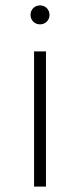

<svg xmlns="http://www.w3.org/2000/svg" viewBox="-20 -690 296 710"><path d="M106 -500H150V0H106ZM128 -600Q113 -600 103 -610Q93 -620 93 -635Q93 -650 103 -660Q113 -670 128 -670Q143 -670 153 -660Q163 -650 163 -635Q163 -620 153 -610Q143 -600 128 -600Z"/></svg>

Font: Retni Sans Light
Style: Regular
Weight: 300
Designer: Vitaly Kuzmin
Foundry: ParaType Ltd.
Version: Version 1.00;March 2, 2019;FontCreator 11.5.0.2425 64-bit; t